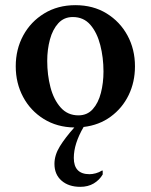

<svg xmlns="http://www.w3.org/2000/svg" viewBox="-20 -484 584 744"><path d="M291 240Q246 240 218.5 216Q191 192 191 151Q191 117 212 83Q233 49 268 10Q201 9 149.5 -23Q98 -55 69.5 -108.5Q41 -162 41 -227Q41 -293 70 -346.5Q99 -400 151.5 -432Q204 -464 272 -464Q341 -464 393 -432Q445 -400 474 -346.5Q503 -293 503 -227Q503 -166 478.5 -115.5Q454 -65 409 -32Q364 1 304 8Q266 73 266 128Q266 191 327 191Q338 191 351 187.5Q364 184 375 177H378V192Q365 214 343 227Q321 240 291 240ZM284 -37Q318 -37 339.5 -61Q361 -85 371 -124Q381 -163 381 -207Q381 -261 368.5 -309.5Q356 -358 330 -388Q304 -418 262 -418Q228 -418 206 -394Q184 -370 173.5 -331Q163 -292 163 -248Q163 -194 175.5 -146Q188 -98 215 -67.5Q242 -37 284 -37Z"/></svg>

Font: Spectral SemiBold
Style: Regular
Weight: 600
Designer: Jean-Baptiste Levee
Foundry: Production Type
Version: Version 2.001